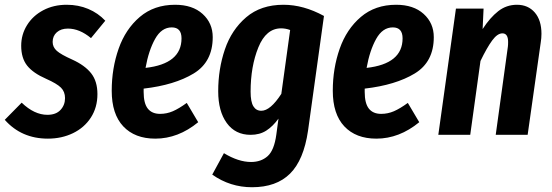

<svg xmlns="http://www.w3.org/2000/svg" viewBox="-45 -566 2318 806"><path d="M397 -479 337 -406Q289 -446 240 -446Q211 -446 193.5 -430.5Q176 -415 176 -390Q176 -368 193.5 -352.5Q211 -337 258 -316Q311 -292 337.5 -258.5Q364 -225 364 -171Q364 -115 336.5 -72.5Q309 -30 261.5 -7Q214 16 156 16Q45 16 -25 -63L46 -135Q99 -84 154 -84Q190 -84 209 -104.5Q228 -125 228 -154Q228 -181 211 -198Q194 -215 149 -235Q94 -259 69 -290.5Q44 -322 44 -374Q44 -421 68.5 -460.5Q93 -500 136.5 -523Q180 -546 235 -546Q284 -546 325.5 -528.5Q367 -511 397 -479Z M848 -410Q848 -306 768 -257.5Q688 -209 558 -194V-180Q558 -132 575.5 -110Q593 -88 627 -88Q655 -88 680.5 -99Q706 -110 739 -134L787 -53Q703 16 607 16Q521 16 472.5 -35.5Q424 -87 424 -185Q424 -279 453 -361.5Q482 -444 542 -495Q602 -546 690 -546Q763 -546 805.5 -507.5Q848 -469 848 -410ZM717 -405Q717 -451 676 -451Q633 -451 606 -402.5Q579 -354 566 -281Q717 -298 717 -405Z M1315 -499 1248 -17Q1230 106 1172.5 163Q1115 220 1013 220Q921 220 846 167L895 77Q956 114 1009 114Q1051 114 1078.5 89.5Q1106 65 1115 -1L1124 -68Q1100 -35 1072.5 -17.5Q1045 0 1007 0Q943 0 907 -49.5Q871 -99 871 -183Q871 -276 899 -358.5Q927 -441 988.5 -493.5Q1050 -546 1145 -546Q1229 -546 1315 -499ZM1007 -181Q1007 -139 1018.5 -120Q1030 -101 1052 -101Q1090 -101 1136 -172L1173 -440Q1154 -447 1135 -447Q1072 -447 1039.5 -367Q1007 -287 1007 -181Z M1776 -410Q1776 -306 1696 -257.5Q1616 -209 1486 -194V-180Q1486 -132 1503.5 -110Q1521 -88 1555 -88Q1583 -88 1608.5 -99Q1634 -110 1667 -134L1715 -53Q1631 16 1535 16Q1449 16 1400.5 -35.5Q1352 -87 1352 -185Q1352 -279 1381 -361.5Q1410 -444 1470 -495Q1530 -546 1618 -546Q1691 -546 1733.5 -507.5Q1776 -469 1776 -410ZM1645 -405Q1645 -451 1604 -451Q1561 -451 1534 -402.5Q1507 -354 1494 -281Q1645 -298 1645 -405Z M2228 -424Q2228 -406 2225 -388L2170 0H2036L2087 -370Q2088 -377 2088 -390Q2088 -426 2064 -426Q2043 -426 2021 -396Q1999 -366 1972 -310L1929 0H1795L1869 -530H1985L1981 -444Q2012 -492 2046.5 -519Q2081 -546 2125 -546Q2172 -546 2200 -513.5Q2228 -481 2228 -424Z"/></svg>

Font: Fira Sans Extra Condensed SemiBold
Style: Italic
Weight: 600
Width: 3
Italic angle: -8°
Designer: Carrois Corporate & Edenspiekermann AG
Foundry: Carrois Corporate GbR & Edenspiekermann AG
Version: Version 4.203